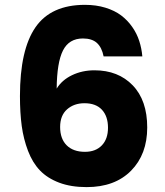

<svg xmlns="http://www.w3.org/2000/svg" viewBox="-20 -765 677 789"><path d="M564.9 -533.2H405.8Q398.4 -570.3 378.2 -588.6Q357.9 -606.9 320.8 -606.9Q263.7 -606.9 238.8 -557.6Q213.9 -508.3 212.9 -400.9Q234.4 -436 276.1 -456.1Q317.9 -476.1 368.2 -476.1Q465.8 -476.1 525.4 -414.3Q585 -352.5 585 -241.2Q585 -130.9 518.6 -63.5Q452.1 3.9 335.9 3.9Q271.5 3.9 223.1 -14.4Q174.8 -32.7 144.3 -64.5Q113.8 -96.2 95.2 -144.8Q76.7 -193.4 69.3 -247.3Q62 -301.3 62 -370.1Q62 -560.5 125.7 -652.8Q189.5 -745.1 329.1 -745.1Q375 -745.1 413.1 -733.4Q451.2 -721.7 477.8 -701.7Q504.4 -681.6 523.4 -654.3Q542.5 -627 552.2 -596.7Q562 -566.4 564.9 -533.2ZM327.1 -340.8Q284.2 -340.8 255.6 -315.7Q227.1 -290.5 227.1 -243.2Q227.1 -194.8 253.9 -168Q280.8 -141.1 329.1 -141.1Q373 -141.1 398.4 -167.5Q423.8 -193.8 423.8 -240.2Q423.8 -287.1 398.9 -314Q374 -340.8 327.1 -340.8Z"/></svg>

Font: SVN-Poppins
Style: Bold
Weight: 700
Designer: Ninad Kale (Devanagari), Jonny Pinhorn (Latin)
Foundry: Indian Type Foundry
Version: Version 3.200;PS 1.000;hotconv 16.6.54;makeotf.lib2.5.65590